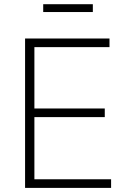

<svg xmlns="http://www.w3.org/2000/svg" viewBox="-20 -915 627 935"><path d="M102.1 0V-727.5H513.2V-685.5H147.5V-386.7H490.2V-344.7H147.5V-42H521V0ZM432.1 -894.5V-856.4H190.4V-894.5Z"/></svg>

Font: Inter 16pt ExtraLight
Style: Regular
Weight: 250
Version: Version 4.001;git-66647c0bb